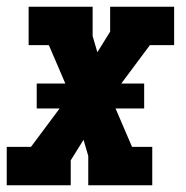

<svg xmlns="http://www.w3.org/2000/svg" viewBox="-31 -550 551 570"><path d="M-11 0V-114H61L146 -228H78V-302H163L114 -416H54V-530H244V-443L258 -395L296 -456V-530H486V-416H414L329 -302H397V-228H312L361 -114H421V0H231V-87L217 -135L179 -74V0Z"/></svg>

Font: Iosevka Slab Heavy Oblique
Style: Regular
Weight: 900
Italic angle: -9°
Monospace: yes
Designer: Belleve Invis
Foundry: Belleve Invis
Version: Version 11.1.1; ttfautohint (v1.8.3)